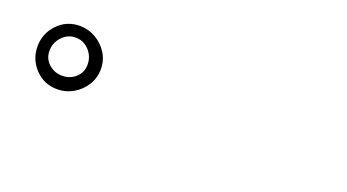

<svg xmlns="http://www.w3.org/2000/svg" viewBox="-31 -1023 1061 587"><g transform="rotate(20 500.0 -730.0)"><path d="M220 -730Q220 -704 202 -687.5Q184 -671 158 -671Q133 -671 114.5 -687.5Q96 -704 96 -730Q96 -756 114 -775.5Q132 -795 158 -795Q184 -795 202 -775.5Q220 -756 220 -730ZM263 -730Q263 -759 248.5 -782Q234 -805 210 -819Q186 -833 158 -833Q115 -833 86 -802.5Q57 -772 57 -730Q57 -688 86 -657.5Q115 -627 158 -627Q186 -627 210 -641Q234 -655 248.5 -678.5Q263 -702 263 -730Z"/></g></svg>

Font: UoqMunThenKhung
Style: Regular
Weight: 400
Designer: Font-Kai, 金井和夫, 宇文滿月
Foundry: Kazuo Kanai, Moonlit Owen
Version: Version 1.197